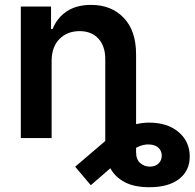

<svg xmlns="http://www.w3.org/2000/svg" viewBox="-20 -573 808 797"><path d="M600.1 204.1Q537.1 204.1 497.3 182.9Q457.5 161.6 438 125.5L356.9 195.8L292 119.1L417 12.2V-327.1Q417 -381.8 388.4 -412.8Q359.9 -443.8 310.1 -443.8Q259.3 -443.8 226.8 -411.1Q194.3 -378.4 194.3 -319.3V0H66.4V-545.9H191.9V-452.6H198.2Q216.8 -498.5 256.8 -525.6Q296.9 -552.7 358.4 -552.7Q442.4 -552.7 493.7 -499Q544.9 -445.3 544.9 -347.2V-57.6Q572.3 -64 599.1 -64Q675.3 -64 721.4 -24.7Q767.6 14.6 767.6 76.7Q767.6 135.7 723.6 169.9Q679.7 204.1 600.1 204.1ZM544.9 40.5V59.1Q544.9 88.4 561.8 103.5Q578.6 118.7 602.5 118.7Q624 118.7 637.7 106Q651.4 93.3 651.4 73.2Q651.4 54.2 638.9 41.5Q626.5 28.8 603.5 26.9Q575.7 23.9 544.9 40.5Z"/></svg>

Font: Inter Semi Bold
Style: Regular
Weight: 600
Designer: Rasmus Andersson
Foundry: rsms
Version: Version 4.000;git-e0f93cc